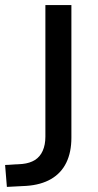

<svg xmlns="http://www.w3.org/2000/svg" viewBox="-20 -725 385 753"><path d="M7 8 0 -78 68 -82Q97 -85 117 -97.5Q137 -110 147.5 -133.5Q158 -157 158 -189V-705H260V-185Q260 -128 240 -87Q220 -46 180.5 -23Q141 0 84 4Z"/></svg>

Font: Nunito Sans 10pt SemiCondensed SemiBold
Style: Regular
Weight: 600
Width: 4
Designer: Vernon Adams
Foundry: Vernon Adams
Version: Version 3.101;gftools[0.9.27]